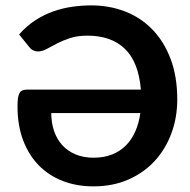

<svg xmlns="http://www.w3.org/2000/svg" viewBox="-20 -678 698 706"><path d="M323.2 7.3Q262.2 7.3 210.9 -12.5Q159.7 -32.2 122.8 -69.8Q85.9 -107.4 65.2 -161.9Q44.4 -216.3 44.4 -286.1Q44.4 -305.2 46.1 -317.1Q47.9 -329.1 52 -336.2Q56.2 -343.3 63.5 -345.9Q70.8 -348.6 82 -348.6H498Q489.7 -449.2 439.7 -498Q389.6 -546.9 301.3 -546.9Q264.6 -546.9 237.3 -537.8Q210 -528.8 189 -517.8Q168 -506.8 151.4 -497.8Q134.8 -488.8 119.6 -488.8Q109.9 -488.8 102.1 -492.7Q94.2 -496.6 88.9 -503.4L50.3 -551.3Q78.1 -583 110.4 -603.8Q142.6 -624.5 177 -636.5Q211.4 -648.4 246.6 -653.3Q281.7 -658.2 315.4 -658.2Q381.8 -658.2 439.5 -636Q497.1 -613.8 539.8 -570.1Q582.5 -526.4 607.2 -461.7Q631.8 -397 631.8 -312Q631.8 -246.1 610.4 -188Q588.9 -129.9 549.1 -86.4Q509.3 -43 452.1 -17.8Q395 7.3 323.2 7.3ZM324.2 -98.1Q361.3 -98.1 391.1 -109.6Q420.9 -121.1 442.4 -142.6Q463.9 -164.1 477.3 -194.3Q490.7 -224.6 496.1 -262.2H168.5Q168.5 -226.6 178.7 -196.5Q189 -166.5 208.7 -144.5Q228.5 -122.6 257.6 -110.4Q286.6 -98.1 324.2 -98.1Z"/></svg>

Font: Carlito
Style: Bold
Weight: 700
Designer: Lukasz Dziedzic
Foundry: tyPoland Lukasz Dziedzic
Version: Version 1.104